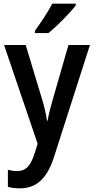

<svg xmlns="http://www.w3.org/2000/svg" viewBox="-20 -786 512 1046"><path d="M393 -766H265C241 -721 203 -663 170 -618V-606H244C290 -643 364 -718 393 -757ZM2 -541 185 -3 169 48C148 115 123 146 72 146C55 146 37 143 23 139V232C42 237 63 240 88 240C181 240 237 184 274 70L470 -541H353L268 -246C255 -202 245 -161 239 -128H236C231 -166 221 -206 209 -246L120 -541Z"/></svg>

Font: Noto Sans UI SemiCondensed Medium
Style: Regular
Weight: 500
Width: 4
Designer: Monotype Design Team
Foundry: Monotype Imaging Inc.
Version: Version 1.901